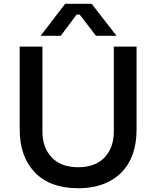

<svg xmlns="http://www.w3.org/2000/svg" viewBox="-20 -976 825 1014"><path d="M300.8 -787.1H194.8L324.2 -956.1H463.9L595.2 -787.1H486.8L400.9 -898.9H384.8ZM393.1 18.1Q244.1 18.1 164.1 -65.4Q84 -148.9 84 -292V-730H204.1V-282.2Q204.1 -195.3 253.7 -144Q303.2 -92.8 393.1 -92.8Q481.9 -92.8 531.5 -143.8Q581.1 -194.8 581.1 -282.2V-730H701.2V-292Q701.2 -197.8 666.7 -128.7Q632.3 -59.6 562.3 -20.8Q492.2 18.1 393.1 18.1Z"/></svg>

Font: Sora Medium
Style: Regular
Weight: 500
Designer: Jonathan Barnbrook, Julián Moncada
Foundry: Barnbrook Fonts
Version: Version 2.000